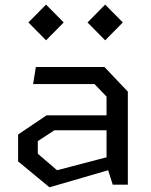

<svg xmlns="http://www.w3.org/2000/svg" viewBox="-20 -806 660 838"><path d="M472 0H538V-406L436 -513.5H136.5L124.5 -439H392.5L445 -384.5V-302.5H183L59 -219V-101.5L196 11.5L452 -63ZM181 -630 258 -708 181 -786 104 -708ZM439 -630 516 -708 439 -786 362 -708ZM145 -135V-190L217.5 -237.5H445V-119.5L229 -63Z"/></svg>

Font: Monaspace Krypton
Style: Regular
Weight: 400
Designer: Riley Cran & the Lettermatic Team
Foundry: Lettermatic
Version: Version 1.200 (Monaspace Krypton)